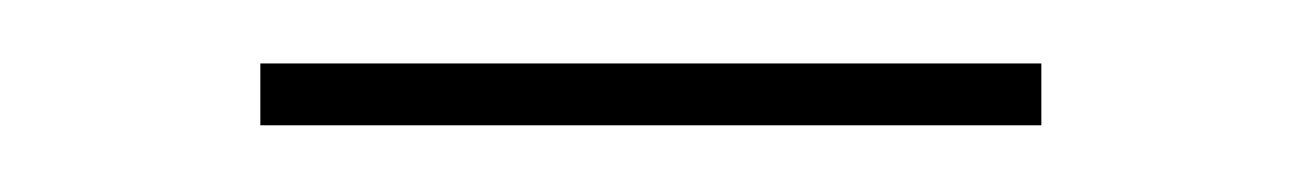

<svg xmlns="http://www.w3.org/2000/svg" viewBox="-20 -304 399 59"><path d="M60 -265.5V-284.5H300V-265.5Z"/></svg>

Font: Bodoni Moda Black
Style: Regular
Weight: 900
Version: Version 2.005